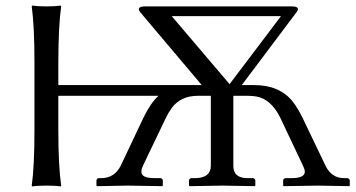

<svg xmlns="http://www.w3.org/2000/svg" viewBox="-20 -668 1283 691"><path d="M806.2 -365.2 991.2 -609.9H598.1ZM104 -444.8Q104 -573.7 94.2 -645L96.2 -647.9Q114.3 -645 147 -645Q179.7 -645 198.2 -647.9L200.2 -645Q190.4 -578.1 189.9 -444.8V-361.8H670.9H706.1L483.9 -625Q469.7 -644 501 -645H1030.8Q1053.7 -645 1052.2 -633.3Q1050.8 -628.9 1047.9 -625L850.1 -361.8H895Q986.3 -361.8 1033.7 -302.2Q1052.2 -278.3 1068.8 -244.1L1151.9 -70.8Q1173.3 -27.3 1217.8 -26.9H1230Q1237.8 -25.4 1238.8 -19V0L1236.8 2Q1235.8 2 1125 0L1001 2L999 0V-19Q1001 -25.9 1006.8 -26.9H1028.8Q1076.7 -26.9 1077.1 -49.8Q1076.7 -59.1 1070.8 -70.8L988.8 -244.1Q955.6 -311.5 902.3 -320.8Q889.2 -322.8 874 -323.2H819.8V-70.8Q819.8 -31.2 861.8 -27.3Q868.2 -26.9 874 -26.9H891.1Q897.9 -24.9 898.9 -19V0L897 2Q896 2 780.8 0L662.1 2L660.2 0V-19Q662.1 -25.9 668 -26.9H684.1Q738.3 -28.3 738.8 -70.8V-323.2H736.8H691.9Q629.9 -323.2 597.2 -278.3Q586.4 -263.2 577.1 -244.1L494.1 -70.8Q476.1 -32.2 519 -27.8Q527.3 -26.9 537.1 -26.9H558.1Q564.9 -24.9 565.9 -19V0L564 2Q563 2 439.9 0L329.1 2L327.1 0V-19Q328.6 -25.9 335 -26.9H347.2Q392.1 -28.3 414.1 -70.8L496.1 -244.1Q521.5 -296.9 550.3 -323.2H189.9V-200.2Q189.9 -71.3 200.2 0L198.2 2.9Q180.2 0 147 0Q114.3 0 96.2 2.9L94.2 0Q104 -68.4 104 -200.2Z"/></svg>

Font: Linux Biolinum Capitals O
Style: Small Caps
Weight: 400
Designer: Philipp H. Poll
Foundry: Philipp H. Poll
Version: Version 1.0.4